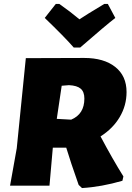

<svg xmlns="http://www.w3.org/2000/svg" viewBox="-20 -942 670 974"><path d="M527 -922 565 -851Q518 -815 387 -701H354Q307 -755 207 -851L263 -922H281Q338 -882 383 -844Q409 -862 509 -922ZM407 -648Q507 -648 564.5 -602.5Q622 -557 622 -475Q622 -407 587.5 -348.5Q553 -290 490 -250Q551 -135 606 -47L601 -25Q495 6 396 12L379 -4Q337 -123 316 -193H248L231 0H31L65 -190L111 -647ZM330 -510 293 -507 268 -339 341 -335Q408 -363 408 -442Q408 -476 389.5 -492Q371 -508 330 -510Z"/></svg>

Font: Alegreya Sans SC Black
Style: Italic
Weight: 900
Italic angle: -7°
Designer: Juan Pablo del Peral
Foundry: Huerta Tipografica
Version: Version 2.007